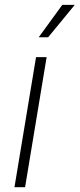

<svg xmlns="http://www.w3.org/2000/svg" viewBox="-20 -776 330 796"><path d="M40 0 129.4 -539.1H173.3L84 0ZM140.6 -621.6 238.3 -755.9H290L179.7 -621.6Z"/></svg>

Font: Inter 18pt ExtraLight
Style: Italic
Weight: 250
Italic angle: -9.3988°
Designer: Rasmus Andersson
Foundry: rsms
Version: Version 4.001;git-66647c0bb